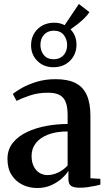

<svg xmlns="http://www.w3.org/2000/svg" viewBox="-20 -934 538 964"><path d="M166.5 10Q126.5 10 92.5 -6.8Q58.5 -23.5 38 -55.8Q17.5 -88 17.5 -136Q17.5 -183.5 44.5 -217Q71.5 -250.5 115.8 -271.2Q160 -292 213.2 -301.8Q266.5 -311.5 319.5 -311.5V-358Q319.5 -394 311 -418.5Q302.5 -443 281.2 -455.8Q260 -468.5 222.5 -468.5Q170.5 -468.5 129.8 -454.5Q89 -440.5 63 -427.5L44.5 -462.5Q60 -475.5 91 -493Q122 -510.5 165 -523.5Q208 -536.5 259 -536.5Q321 -536.5 359.5 -516.8Q398 -497 416 -456Q434 -415 434 -352V-39L484 -36V-7Q473.5 -4 456.5 -0.5Q439.5 3 419.8 5.8Q400 8.5 380.5 8.5Q352 8.5 337.8 -0.2Q323.5 -9 323.5 -36V-76.5Q314 -60 292.2 -39.8Q270.5 -19.5 238.8 -4.8Q207 10 166.5 10ZM218 -55Q245.5 -55 272.5 -68Q299.5 -81 319.5 -103V-274Q262.5 -274 222 -258.5Q181.5 -243 160 -215.5Q138.5 -188 138.5 -151Q138.5 -120.5 149.2 -99Q160 -77.5 178 -66.2Q196 -55 218 -55ZM248.5 -596.5Q199 -596.5 167.5 -628.2Q136 -660 136 -706Q136 -756 168.8 -788Q201.5 -820 253 -820Q281.5 -820 304.5 -807.5L376 -914L429 -873Q420 -859 404.2 -843.2Q388.5 -827.5 370 -813Q351.5 -798.5 334 -786.5Q364 -756 364 -710Q364 -661 331.5 -628.8Q299 -596.5 248.5 -596.5ZM250 -636.5Q280 -636.5 298.5 -656.2Q317 -676 317 -707.5Q317 -737.5 299.8 -758.8Q282.5 -780 250 -780Q220 -780 201.5 -760.2Q183 -740.5 183 -708.5Q183 -678.5 200.2 -657.5Q217.5 -636.5 250 -636.5Z"/></svg>

Font: Merriweather 96pt SemiBold
Style: Regular
Weight: 600
Version: Version 2.100